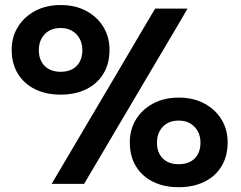

<svg xmlns="http://www.w3.org/2000/svg" viewBox="-20 -748 980 781"><path d="M190 0Q222.5 -55 254 -108.2Q285.5 -161.5 325.5 -229.5L472 -477.5Q499.5 -524 522.5 -563.2Q545.5 -602.5 567 -638.8Q588.5 -675 611 -713H743Q721 -675 699.5 -638.8Q678 -602.5 654.8 -563.2Q631.5 -524 604 -477.5L457.5 -229.5Q417.5 -161.5 386 -108.2Q354.5 -55 322 0ZM226.5 -363Q167.5 -363 122.8 -385Q78 -407 52.8 -448Q27.5 -489 27.5 -545.5Q27.5 -597.5 52.8 -638.5Q78 -679.5 122.8 -703.5Q167.5 -727.5 227 -727.5Q286 -727.5 330.8 -703.5Q375.5 -679.5 400.5 -638.5Q425.5 -597.5 425.5 -545.5Q425.5 -489 400.5 -448Q375.5 -407 330.8 -385Q286 -363 226.5 -363ZM226.5 -456Q268.5 -456 291.8 -479.8Q315 -503.5 315 -544.5Q315 -569.5 304.5 -589.8Q294 -610 274.2 -622Q254.5 -634 227 -634Q185.5 -634 161.8 -608.8Q138 -583.5 138 -544.5Q138 -503.5 161.8 -479.8Q185.5 -456 226.5 -456ZM707 13.5Q647.5 13.5 602.8 -8.5Q558 -30.5 533 -71.5Q508 -112.5 508 -169Q508 -221 533 -262Q558 -303 603 -327Q648 -351 707 -351Q766.5 -351 811.2 -327Q856 -303 881 -262Q906 -221 906 -169Q906 -112.5 881 -71.5Q856 -30.5 811 -8.5Q766 13.5 707 13.5ZM707 -80Q748.5 -80 772 -103.5Q795.5 -127 795.5 -168Q795.5 -193.5 784.8 -213.5Q774 -233.5 754.5 -245.5Q735 -257.5 707 -257.5Q666 -257.5 642.2 -232.2Q618.5 -207 618.5 -168Q618.5 -127 642.2 -103.5Q666 -80 707 -80Z"/></svg>

Font: Commissioner Thin
Style: Bold
Weight: 700
Version: Version 1.001;gftools[0.9.23]